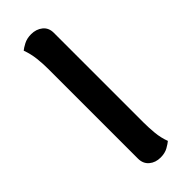

<svg xmlns="http://www.w3.org/2000/svg" viewBox="-240 -734 775 775"><g transform="rotate(-45 147.0 -347.0)"><path d="M156 14Q127 14 107.5 -2.5Q88 -19 88 -48V-560Q88 -590 84.5 -621Q81 -652 70 -682Q78 -689 96 -698.5Q114 -708 138 -708Q167 -708 187 -692Q207 -676 207 -647V-135Q207 -106 210 -74Q213 -42 224 -13Q216 -6 198.5 4Q181 14 156 14Z"/></g></svg>

Font: Arima SemiBold
Style: Regular
Weight: 600
Designer: Joana Correia and Natanael Gama
Foundry: NDISCOVER
Version: Version 1.101;gftools[0.9.23]